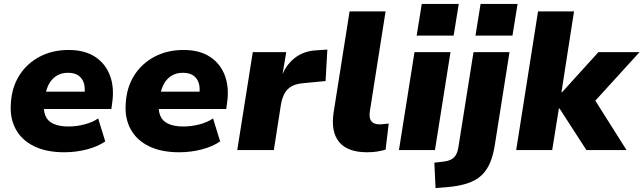

<svg xmlns="http://www.w3.org/2000/svg" viewBox="-20 -763 3271 976"><path d="M307 11Q216 11 153.5 -19.5Q91 -50 60.5 -105.5Q30 -161 35 -234Q39 -317 77.5 -378.5Q116 -440 181 -474.5Q246 -509 329 -509Q410 -509 463 -474.5Q516 -440 539 -379Q562 -318 550 -238L546 -209H180L193 -297H423L409 -284Q414 -317 406 -341.5Q398 -366 378 -379.5Q358 -393 325 -393Q293 -393 269 -378.5Q245 -364 230.5 -339Q216 -314 211 -281L205 -247Q199 -205 210 -176.5Q221 -148 251 -134Q281 -120 328 -120Q368 -120 409 -130.5Q450 -141 479 -161L515 -44Q475 -17 420 -3Q365 11 307 11Z M891 11Q800 11 737.5 -19.5Q675 -50 644.5 -105.5Q614 -161 619 -234Q623 -317 661.5 -378.5Q700 -440 765 -474.5Q830 -509 913 -509Q994 -509 1047 -474.5Q1100 -440 1123 -379Q1146 -318 1134 -238L1130 -209H764L777 -297H1007L993 -284Q998 -317 990 -341.5Q982 -366 962 -379.5Q942 -393 909 -393Q877 -393 853 -378.5Q829 -364 814.5 -339Q800 -314 795 -281L789 -247Q783 -205 794 -176.5Q805 -148 835 -134Q865 -120 912 -120Q952 -120 993 -130.5Q1034 -141 1063 -161L1099 -44Q1059 -17 1004 -3Q949 11 891 11Z M1186 0 1265 -498H1435L1414 -372H1411Q1431 -430 1476 -466.5Q1521 -503 1585 -507L1644 -511L1635 -351L1520 -340Q1485 -337 1462 -324Q1439 -311 1426.5 -288Q1414 -265 1408 -231L1372 0Z M1846 11Q1747 11 1704 -41Q1661 -93 1676 -192L1757 -705H1940L1860 -197Q1857 -175 1861 -160.5Q1865 -146 1877 -138.5Q1889 -131 1909 -131Q1921 -131 1932.5 -132.5Q1944 -134 1956 -135L1940 -2Q1918 4 1895.5 7.5Q1873 11 1846 11Z M2098 -582 2124 -743H2312L2286 -582ZM2008 0 2087 -498H2270L2191 0Z M2397 -582 2423 -743H2611L2585 -582ZM2194 193 2188 64 2238 58Q2271 54 2288 37Q2305 20 2310 -14L2387 -498H2570L2496 -30Q2488 24 2471.5 63.5Q2455 103 2427 129Q2399 155 2354.5 169.5Q2310 184 2245 189Z M2604 0 2715 -705H2898L2834 -294H2837L3022 -498H3231L2985 -228L2983 -288L3165 0H2961L2824 -212H2821L2787 0Z"/></svg>

Font: Nunito Sans 10pt Black
Style: Italic
Weight: 900
Italic angle: -9°
Designer: Vernon Adams
Foundry: Vernon Adams
Version: Version 3.101;gftools[0.9.27]